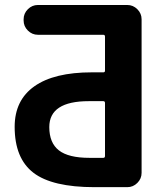

<svg xmlns="http://www.w3.org/2000/svg" viewBox="-20 -775 665 774"><path d="M403.3 -359.4Q403.3 -367.2 396.5 -367.2H337.9Q178.7 -367.2 178.7 -262.7Q178.7 -199.2 217.3 -168.9Q255.9 -138.7 340.8 -138.7H396.5Q403.3 -138.7 403.3 -146.5ZM396.5 -483.4Q403.3 -483.4 403.3 -490.2V-627Q403.3 -634.8 396.5 -634.8H132.8Q109.4 -634.8 92.3 -651.9Q75.2 -668.9 75.2 -692.4V-697.3Q75.2 -720.7 92.3 -737.8Q109.4 -754.9 132.8 -754.9H493.2Q516.6 -754.9 533.7 -737.8Q550.8 -720.7 550.8 -697.3V-78.1Q550.8 -54.7 533.7 -37.6Q516.6 -20.5 493.2 -20.5H361.3Q190.4 -20.5 114.7 -78.6Q39.1 -136.7 39.1 -263.7Q39.1 -371.1 118.7 -427.2Q198.2 -483.4 350.6 -483.4Z"/></svg>

Font: Gen Jyuu Gothic Bold
Style: Bold
Weight: 700
Designer: [Source Han Sans]
Ryoko NISHIZUKA  (kana & ideographs); Paul D. Hunt (Latin, Greek & Cyrillic); Wenlong ZHANG  (bopomofo
Version: Version 1.002.20150607